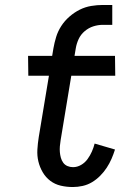

<svg xmlns="http://www.w3.org/2000/svg" viewBox="-20 -745 540 773"><path d="M273 8Q248 8 224.5 2.5Q201 -3 182.5 -17Q164 -31 152 -51.5Q140 -72 134.5 -95Q129 -118 130.5 -143Q132 -168 136 -193L177 -440H94L93 -520H190L195 -550Q199 -573 206 -596Q213 -619 226.5 -640Q240 -661 259.5 -678Q279 -695 301 -706Q323 -717 347 -721Q371 -725 394 -725H432V-645H394Q375 -645 356 -639Q337 -633 321 -619.5Q305 -606 296.5 -587.5Q288 -569 285 -550L280 -520H443L444 -440H267L224 -180Q222 -168 221 -156Q220 -144 221 -132.5Q222 -121 225 -110Q228 -99 234.5 -90Q241 -81 251.5 -76.5Q262 -72 274 -72Q291 -72 306.5 -81Q322 -90 332.5 -104.5Q343 -119 350 -135Q357 -151 361 -167L443 -143Q437 -124 429 -105.5Q421 -87 409.5 -69.5Q398 -52 383 -37Q368 -22 350.5 -11.5Q333 -1 313 3.5Q293 8 273 8Z"/></svg>

Font: Iosevka Curly Slab Medium
Style: Italic
Weight: 500
Italic angle: -9°
Monospace: yes
Designer: Belleve Invis
Foundry: Belleve Invis
Version: Version 22.1.2; ttfautohint (v1.8.4)